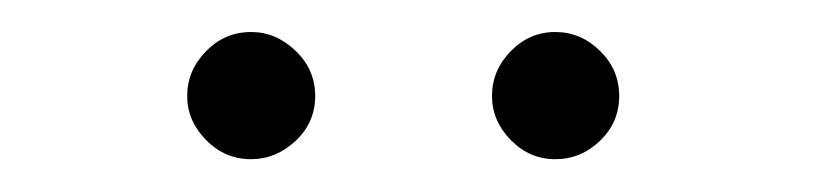

<svg xmlns="http://www.w3.org/2000/svg" viewBox="-20 -619 524 120"><path d="M327 -519.5Q311 -519.5 299.2 -531.5Q287.5 -543.5 287.5 -559Q287.5 -575 299.2 -587Q311 -599 327 -599Q343 -599 355 -587.2Q367 -575.5 367 -559Q367 -542.5 355 -531Q343 -519.5 327 -519.5ZM137 -519.5Q120.5 -519.5 108.8 -531.5Q97 -543.5 97 -559Q97 -575 108.8 -587Q120.5 -599 137 -599Q152.5 -599 164.8 -587.2Q177 -575.5 177 -559Q177 -542.5 164.8 -531Q152.5 -519.5 137 -519.5Z"/></svg>

Font: League Spartan Thin ExtraLight
Style: Regular
Weight: 250
Version: Version 2.002